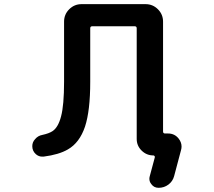

<svg xmlns="http://www.w3.org/2000/svg" viewBox="-20 -774 1040 932"><path d="M750 137.7Q727.5 137.7 714.8 120.1Q705.1 108.4 705.1 93.8Q705.1 87.9 707 81.1L731.4 -9.8Q732.4 -13.7 730 -16.6Q727.5 -19.5 724.6 -19.5Q691.4 -19.5 667.5 -43Q643.6 -66.4 643.6 -99.6V-636.7Q643.6 -646.5 633.8 -646.5H427.7Q418 -646.5 418 -636.7V-377Q418 -236.3 392.6 -159.2Q366.2 -81.1 309.6 -48.8Q266.6 -23.4 191.4 -13.7Q188.5 -13.7 184.6 -13.7Q168 -13.7 154.3 -25.4Q136.7 -41 136.7 -64.5Q136.7 -84 150.4 -98.6Q164.1 -115.2 185.5 -119.1Q217.8 -126 235.4 -137.7Q262.7 -156.2 276.4 -209Q291 -263.7 291 -377V-668.9Q291 -704.1 315.9 -729Q340.8 -753.9 376 -753.9H686.5Q721.7 -753.9 746.6 -729Q771.5 -704.1 771.5 -668.9V-135.7Q771.5 -126 781.2 -126H795.9Q828.1 -126 847.7 -100.6Q861.3 -83 861.3 -62.5Q861.3 -53.7 858.4 -43.9L825.2 81.1Q818.4 106.4 797.4 122.1Q776.4 137.7 750 137.7Z"/></svg>

Font: Rounded-X Mgen+ 2m medium
Style: Regular
Weight: 500
Designer: [Source Han Sans]
Ryoko NISHIZUKA  (kana & ideographs); Paul D. Hunt (Latin, Greek & Cyrillic); Wenlong ZHANG  (bopomofo
Version: Version 1.059.20150602